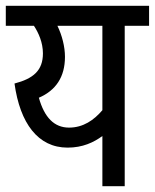

<svg xmlns="http://www.w3.org/2000/svg" viewBox="-20 -642 534 662"><path d="M494 -622H0V-553H97C113 -529 128 -495 128 -458C128 -399 95 -371 30 -354C49 -217 111 -133 213 -133C265 -133 303 -151 333 -173V0H410V-553H494ZM114 -305C172 -330 204 -376 204 -446C204 -481 194 -520 178 -553H333V-262C304 -228 267 -202 218 -202C167 -202 133 -237 114 -305Z"/></svg>

Font: Noto Sans Devanagari UI Condensed
Style: Regular
Weight: 400
Width: 3
Designer: Jelle Bosma - Monotype Design Team
Foundry: Monotype Imaging Inc.
Version: Version 2.003